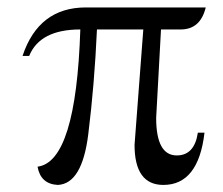

<svg xmlns="http://www.w3.org/2000/svg" viewBox="-20 -493 609 524"><path d="M425.8 11.7Q347.2 11.7 347.2 -97.7L371.1 -412.6H244.6Q237.8 -262.2 220.9 -126.7Q204.1 8.8 137.7 11.7Q90.8 9.3 82.5 -38.1Q187.5 -51.3 199.2 -412.6Q88.9 -412.6 59.6 -340.3H41.5Q85.4 -472.7 214.4 -472.7H541.5Q526.9 -412.6 473.1 -412.6H419.4L406.2 -171.4Q406.2 -68.8 462.4 -68.8Q510.7 -68.8 520 -130.9H538.1Q521.5 11.7 425.8 11.7Z"/></svg>

Font: Kelvinch
Style: Regular
Weight: 400
Designer: Paul James MIller
Foundry: High-Logic / Made with FontCreator
Version: Version 3.30 September 23, 2016